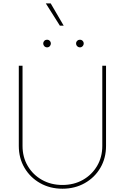

<svg xmlns="http://www.w3.org/2000/svg" viewBox="-20 -1122 749 1152"><path d="M354.5 10.3Q280.3 10.3 220.9 -23.2Q161.6 -56.6 127.2 -114.7Q92.8 -172.9 92.8 -246.6V-727.5H115.2V-246.6Q115.2 -179.2 146.5 -126.2Q177.7 -73.2 231.9 -42.7Q286.1 -12.2 354.5 -12.2Q423.3 -12.2 477.3 -42.7Q531.2 -73.2 562.5 -126.2Q593.8 -179.2 593.8 -246.6V-727.5H616.2V-246.6Q616.2 -172.9 582 -114.7Q547.9 -56.6 488.5 -23.2Q429.2 10.3 354.5 10.3ZM460 -837.9Q450.2 -837.9 443.4 -844.7Q436.5 -851.6 436.5 -861.3Q436.5 -870.6 443.4 -877.2Q450.2 -883.8 460 -883.8Q469.2 -883.8 475.8 -877.2Q482.4 -870.6 482.4 -861.3Q482.4 -851.6 475.8 -844.7Q469.2 -837.9 460 -837.9ZM262.7 -837.9Q252.9 -837.9 246.1 -844.7Q239.3 -851.6 239.3 -861.3Q239.3 -870.6 246.1 -877.2Q252.9 -883.8 262.7 -883.8Q272 -883.8 278.6 -877.2Q285.2 -870.6 285.2 -861.3Q285.2 -851.6 278.6 -844.7Q272 -837.9 262.7 -837.9ZM339.4 -967.8 254.9 -1101.6H284.2L362.3 -967.8Z"/></svg>

Font: Inter 17pt Thin
Style: Regular
Weight: 250
Version: Version 4.001;git-66647c0bb